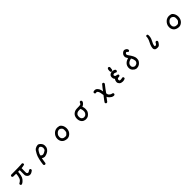

<svg xmlns="http://www.w3.org/2000/svg" viewBox="908 -3639 6685 6685"><g transform="rotate(-45 4250.0 -297.0)"><path d="M195.3 3.9Q195.3 -3.9 196.3 -5.9L207 -29.3Q249 -49.8 283.2 -79.1Q317.4 -106.4 334 -150.9Q350.6 -195.3 360.4 -244.1Q370.1 -293 370.1 -340.8Q370.1 -344.7 370.1 -348.6L231.4 -350.6Q212.9 -352.5 198.2 -365.2Q185.5 -379.9 185.5 -401.4Q185.5 -404.3 185.5 -410.2L198.2 -433.6L222.7 -446.3H224.6Q652.3 -448.2 687.5 -454.1Q722.7 -460 760.7 -460H762.7L788.1 -448.2L789.1 -446.3Q800.8 -430.7 800.8 -409.2Q800.8 -406.2 800.8 -400.4L788.1 -376Q747.1 -362.3 708 -359.4Q673.8 -356.4 641.6 -351.6Q638.7 -216.8 638.7 -183.6Q638.7 -150.4 638.7 -142.6Q639.6 -105.5 660.2 -90.8Q677.7 -78.1 695.3 -78.1Q722.7 -78.1 749 -101.1Q775.4 -124 809.6 -127.9H812.5L836.9 -116.2Q849.6 -98.6 849.6 -77.1Q849.6 -74.2 849.6 -68.4L837.9 -44.9Q784.2 -4.9 752.9 7.8Q721.7 20.5 688.5 20.5Q679.7 20.5 669.9 19.5Q625 15.6 585.4 -24.9Q545.9 -65.4 544.9 -123Q544.9 -141.6 544.9 -188.5Q544.9 -235.4 545.9 -348.6H465.8Q462.9 -268.6 446.3 -187.5Q429.7 -106.4 385.7 -52.7Q341.8 -1 307.6 23.4Q272.5 47.9 242.2 54.7Q222.7 52.7 208 40Q195.3 25.4 195.3 3.9Z M1310.5 139.6Q1293.9 139.6 1279.3 131.8Q1263.7 115.2 1257.8 93.8Q1270.5 -26.4 1297.9 -144Q1325.2 -261.7 1364.3 -332Q1403.3 -402.3 1425.8 -435.5Q1450.2 -468.8 1479.5 -488.3Q1534.2 -522.5 1602.5 -529.3Q1606.4 -530.3 1610.4 -530.3Q1642.6 -530.3 1678.7 -502Q1716.8 -471.7 1742.2 -432.6Q1768.6 -393.6 1770.5 -348.6Q1771.5 -335.9 1771.5 -326.2Q1771.5 -294.9 1767.6 -270.5Q1763.7 -233.4 1729 -183.6Q1694.3 -133.8 1634.8 -103.5Q1576.2 -73.2 1514.6 -62.5Q1502.9 -60.5 1491.2 -60.5Q1441.4 -60.5 1385.7 -98.6Q1376 -49.8 1368.7 4.9Q1361.3 59.6 1350.6 118.2L1348.6 120.1Q1335 133.8 1316.4 139.6Q1312.5 139.6 1310.5 139.6ZM1675.8 -319.3Q1675.8 -340.8 1666 -365.2Q1651.4 -401.4 1624 -418.9Q1604.5 -430.7 1587.9 -430.7Q1581.1 -430.7 1575.2 -428.7Q1550.8 -421.9 1529.3 -405.8Q1507.8 -389.6 1475.6 -339.4Q1443.4 -289.1 1433.6 -259.8Q1423.8 -230.5 1418.9 -202.1Q1433.6 -181.6 1463.9 -168Q1481.4 -159.2 1497.6 -159.2Q1513.7 -159.2 1529.8 -164.1Q1545.9 -168.9 1561 -175.3Q1576.2 -181.6 1587.9 -188.5Q1613.3 -201.2 1634.8 -217.8Q1643.6 -223.6 1648.4 -228.5Q1660.2 -240.2 1664.1 -254.9Q1671.9 -283.2 1675.8 -309.6Q1675.8 -314.5 1675.8 -319.3Z M2242.2 -193.4Q2242.2 -262.7 2271.5 -317.4Q2295.9 -364.3 2337.9 -404.3Q2380.9 -445.3 2434.6 -461.9Q2475.6 -473.6 2512.7 -473.6Q2524.4 -473.6 2535.2 -472.7Q2581.1 -467.8 2608.4 -460Q2637.7 -451.2 2672.4 -410.2Q2707 -369.1 2722.7 -310.5Q2734.4 -263.7 2734.4 -221.7Q2734.4 -158.2 2709 -98.6Q2687.5 -49.8 2647.5 -13.7Q2607.4 22.5 2569.8 36.6Q2532.2 50.8 2487.3 50.8Q2487.3 50.8 2486.3 50.8Q2360.4 41 2299.8 -28.3Q2265.6 -68.4 2252.9 -114.3Q2242.2 -151.4 2242.2 -193.4ZM2623 -139.6Q2631.8 -160.2 2633.8 -187Q2635.7 -213.9 2635.7 -245.1Q2635.7 -276.4 2625 -303.7Q2611.3 -335.9 2569.3 -362.3Q2539.1 -379.9 2512.7 -379.9Q2486.3 -379.9 2458 -369.1Q2423.8 -356.4 2388.7 -316.9Q2353.5 -277.3 2345.7 -243.2Q2339.8 -218.8 2339.8 -190.4Q2339.8 -177.7 2341.3 -160.2Q2342.8 -142.6 2350.6 -126Q2358.4 -107.4 2373 -92.8Q2401.4 -64.5 2432.6 -57.1Q2463.9 -49.8 2493.2 -49.8Q2535.2 -49.8 2557.6 -65.4Q2598.6 -102.5 2611.3 -120.1Q2618.2 -129.9 2623 -139.6Z M3538.1 -460.9H3573.2Q3624 -460.9 3642.6 -467.8Q3668.9 -477.5 3686.5 -516.6Q3693.4 -528.3 3697.3 -545.9L3700.2 -547.9Q3715.8 -559.6 3737.3 -559.6Q3740.2 -559.6 3746.1 -559.6L3769.5 -547.9L3770.5 -545.9Q3783.2 -528.3 3783.2 -503.9Q3783.2 -492.2 3782.2 -488.3Q3771.5 -455.1 3731.4 -416Q3695.3 -380.9 3650.4 -370.1Q3665 -328.1 3669.9 -299.8Q3674.8 -269.5 3674.8 -242.7Q3674.8 -215.8 3671.9 -190.4Q3668.9 -146.5 3652.3 -113.3Q3634.8 -76.2 3590.8 -32.2Q3550.8 6.8 3509.8 19.5Q3466.8 31.2 3418.9 31.2H3418Q3379.9 27.3 3346.7 14.6Q3307.6 0 3277.3 -34.2Q3218.8 -101.6 3218.8 -207Q3218.8 -258.8 3235.4 -304.7Q3252.9 -356.4 3289.1 -388.7Q3325.2 -420.9 3362.3 -437.5Q3399.4 -454.1 3454.1 -458Q3497.1 -460.9 3538.1 -460.9ZM3548.8 -361.3Q3524.4 -363.3 3502.9 -363.3Q3431.6 -363.3 3397.5 -347.7Q3374 -336.9 3352.1 -314.9Q3330.1 -293 3322.8 -263.7Q3315.4 -234.4 3315.4 -208Q3315.4 -168.9 3327.1 -137.7Q3336.9 -112.3 3356.4 -94.7Q3389.6 -65.4 3432.6 -65.4Q3470.7 -65.4 3508.8 -85Q3545.9 -115.2 3561.5 -146.5Q3577.1 -178.7 3578.1 -206.1Q3578.1 -215.8 3578.1 -230.5Q3578.1 -245.1 3576.7 -268.6Q3575.2 -292 3567.4 -315.4Q3559.6 -338.9 3548.8 -361.3Z M4312.5 127Q4299.8 109.4 4299.8 87.9Q4299.8 84 4299.8 78.1Q4320.3 39.1 4459 -136.7Q4448.2 -200.2 4437 -261.2Q4425.8 -322.3 4396.5 -353.5Q4373 -377.9 4358.4 -377.9Q4355.5 -377.9 4353.5 -377Q4335 -372.1 4320.3 -372.1Q4312.5 -372.1 4309.6 -373L4287.1 -383.8Q4273.4 -402.3 4273.4 -423.8Q4273.4 -426.8 4273.4 -432.6L4286.1 -456.1Q4310.5 -472.7 4339.8 -473.6Q4343.8 -473.6 4347.7 -473.6Q4351.6 -473.6 4355.5 -473.6Q4359.4 -473.6 4363.3 -473.6Q4367.2 -473.6 4371.6 -473.1Q4376 -472.7 4379.9 -471.7Q4387.7 -470.7 4396.5 -469.7Q4427.7 -463.9 4466.8 -420.4Q4505.9 -377 4520.5 -320.3Q4531.2 -278.3 4538.1 -235.4Q4568.4 -278.3 4602.1 -325.2Q4635.7 -372.1 4703.1 -449.2L4735.4 -451.2L4758.8 -439.5Q4772.5 -423.8 4772.5 -401.4Q4772.5 -398.4 4772.5 -392.6L4760.7 -370.1Q4696.3 -293.9 4661.6 -242.7Q4627 -191.4 4566.4 -110.4L4579.1 -55.7Q4584 -33.2 4613.3 -6.8Q4642.6 19.5 4669.9 29.8Q4697.3 40 4739.3 50.8L4741.2 53.7Q4752.9 69.3 4752.9 90.8Q4752.9 94.7 4752.9 100.6L4741.2 124Q4727.5 132.8 4717.8 135.3Q4708 137.7 4703.1 138.2Q4698.2 138.7 4694.3 138.7Q4673.8 138.7 4650.9 131.3Q4627.9 124 4610.4 113.3Q4575.2 92.8 4548.8 66.4Q4522.5 40 4509.3 20Q4496.1 0 4490.2 -18.6L4380.9 126Q4372.1 133.8 4364.3 135.7Q4353.5 138.7 4347.7 138.7Q4341.8 138.7 4335.9 138.7Z M5269.5 -200.2H5256.8Q5232.4 -200.2 5215.8 -183.6Q5199.2 -167 5199.2 -142.6Q5199.2 -137.7 5200.2 -131.8Q5204.1 -100.6 5221.7 -93.8Q5233.4 -88.9 5249 -88.9Q5264.6 -88.9 5283.2 -90.8Q5320.3 -96.7 5358.4 -102.5L5382.8 -90.8Q5395.5 -73.2 5395.5 -51.8Q5395.5 -47.9 5395.5 -42L5383.8 -18.6Q5335 9.8 5269.5 9.8H5268.6Q5232.4 7.8 5198.2 -1Q5161.1 -10.7 5137.7 -37.1Q5114.3 -62.5 5105 -85.4Q5095.7 -108.4 5095.7 -132.8Q5095.7 -191.4 5137.7 -254.9Q5111.3 -281.2 5102.5 -313.5Q5096.7 -338.9 5096.7 -366.2Q5096.7 -377.9 5097.7 -390.6Q5101.6 -433.6 5131.3 -460.9Q5161.1 -488.3 5192.4 -498Q5215.8 -506.8 5242.2 -506.8Q5260.7 -506.8 5282.7 -502.9Q5304.7 -499 5318.4 -496.1Q5347.7 -488.3 5371.1 -468.8Q5386.7 -451.2 5386.7 -427.7Q5386.7 -416 5384.8 -413.1L5374 -391.6Q5364.3 -382.8 5355 -380.4Q5345.7 -377.9 5339.8 -377.9Q5334 -377.9 5327.1 -377.9Q5308.6 -391.6 5288.6 -398.9Q5268.6 -406.2 5252.9 -406.2Q5245.1 -406.2 5236.3 -404.3Q5212.9 -400.4 5200.2 -385.7Q5192.4 -377.9 5192.4 -366.2Q5192.4 -359.4 5195.3 -351.6Q5201.2 -331.1 5211.9 -320.3L5215.8 -316.4Q5230.5 -305.7 5261.2 -301.8Q5292 -297.9 5323.2 -284.2Q5332 -274.4 5334.5 -265.1Q5336.9 -255.9 5336.9 -250Q5336.9 -244.1 5336.9 -238.3L5325.2 -214.8Q5308.6 -206.1 5295.4 -203.1Q5282.2 -200.2 5269.5 -200.2ZM5273.4 -519.5Q5256.8 -510.7 5244.1 -510.7Q5217.8 -510.7 5200.2 -539.1L5199.2 -541Q5197.3 -556.6 5197.3 -568.4Q5197.3 -580.1 5197.3 -594.2Q5197.3 -608.4 5201.2 -640.6Q5205.1 -678.7 5236.3 -697.3L5238.3 -698.2L5263.7 -701.2Q5288.1 -695.3 5300.8 -672.9L5301.8 -671.9L5305.7 -646.5L5293.9 -551.8Q5287.1 -532.2 5273.4 -519.5Z M5745.1 -183.6Q5745.1 -232.4 5764.6 -280.3Q5780.3 -320.3 5814.5 -354.5Q5848.6 -388.7 5892.6 -410.2Q5931.6 -428.7 5972.7 -440.4Q5955.1 -471.7 5938 -499Q5920.9 -526.4 5920.9 -561.5Q5920.9 -601.6 5937.5 -638.7Q5952.1 -669.9 5995.1 -705.1Q6031.2 -734.4 6067.4 -734.4Q6074.2 -734.4 6082 -733.4Q6122.1 -725.6 6157.2 -697.3Q6192.4 -667 6192.4 -625Q6192.4 -624 6192.4 -621.1L6180.7 -596.7Q6165 -583 6143.6 -583Q6140.6 -583 6132.8 -583Q6109.4 -611.3 6089.8 -626Q6083 -631.8 6078.1 -631.8Q6065.4 -631.8 6053.7 -624Q6042 -616.2 6033.7 -607.9Q6025.4 -599.6 6022.9 -590.8Q6020.5 -582 6020.5 -571.8Q6020.5 -561.5 6023.9 -551.8Q6027.3 -542 6031.2 -534.2Q6035.2 -526.4 6040 -517.6Q6051.8 -498 6071.3 -472.7Q6110.4 -419.9 6147 -350.1Q6183.6 -280.3 6183.6 -221.7Q6183.6 -191.4 6178.7 -162.6Q6173.8 -133.8 6166 -117.2Q6151.4 -82 6110.8 -41.5Q6070.3 -1 6021.5 14.6Q5983.4 26.4 5939.5 26.4Q5922.9 26.4 5915 25.4Q5883.8 18.6 5859.4 4.9Q5831.1 -11.7 5798.8 -44.9Q5745.1 -102.5 5745.1 -183.6ZM6077.1 -260.7Q6064.5 -308.6 6033.2 -357.4Q5954.1 -338.9 5916 -314.5Q5898.4 -302.7 5884.8 -288.1Q5861.3 -261.7 5852.1 -237.8Q5842.8 -213.9 5842.8 -187.5Q5842.8 -164.1 5847.7 -148.4Q5856.4 -125 5876 -105.5Q5890.6 -90.8 5909.7 -81.1Q5928.7 -71.3 5949.2 -71.3Q5958 -71.3 5966.8 -72.3Q5999 -79.1 6014.6 -86.9Q6056.6 -103.5 6074.2 -142.6Q6087.9 -171.9 6087.9 -197.8Q6087.9 -223.6 6077.1 -260.7Z M6818.4 -75.2Q6818.4 -102.5 6826.2 -138.7Q6845.7 -219.7 6899.9 -319.8Q6954.1 -419.9 6956.1 -530.3V-535.2L6960 -538.1Q6975.6 -549.8 6997.1 -549.8Q7000 -549.8 7005.9 -549.8L7030.3 -537.1L7031.2 -534.2Q7041 -510.7 7041 -474.6Q7041 -411.1 7016.6 -343.8Q7002 -302.7 6977.5 -258.8Q6930.7 -173.8 6922.9 -122.1Q6920.9 -107.4 6920.9 -96.7Q6920.9 -79.1 6926.8 -72.3L6929.7 -70.3Q6936.5 -67.4 6947.3 -67.4Q6958 -67.4 6976.6 -75.2Q7007.8 -86.9 7040 -155.3Q7049.8 -164.1 7059.1 -166.5Q7068.4 -168.9 7074.2 -168.9Q7080.1 -168.9 7085.9 -168.9L7108.4 -157.2Q7123 -140.6 7123 -120.1Q7123 -110.4 7120.6 -104.5Q7118.2 -98.6 7114.3 -91.3Q7110.4 -84 7106.4 -76.7Q7102.5 -69.3 7097.7 -62.5Q7092.8 -55.7 7087.9 -47.9Q7070.3 -22.5 7054.7 -6.8Q7039.1 8.8 7026.4 16.6Q7003.9 31.2 6960.9 31.2Q6950.2 31.2 6945.3 31.2Q6918 27.3 6890.6 24.4Q6858.4 20.5 6833 -16.6Q6818.4 -38.1 6818.4 -75.2Z M7742.2 -193.4Q7742.2 -262.7 7771.5 -317.4Q7795.9 -364.3 7837.9 -404.3Q7880.9 -445.3 7934.6 -461.9Q7975.6 -473.6 8012.7 -473.6Q8024.4 -473.6 8035.2 -472.7Q8081.1 -467.8 8108.4 -460Q8137.7 -451.2 8172.4 -410.2Q8207 -369.1 8222.7 -310.5Q8234.4 -263.7 8234.4 -221.7Q8234.4 -158.2 8209 -98.6Q8187.5 -49.8 8147.5 -13.7Q8107.4 22.5 8069.8 36.6Q8032.2 50.8 7987.3 50.8Q7987.3 50.8 7986.3 50.8Q7860.4 41 7799.8 -28.3Q7765.6 -68.4 7752.9 -114.3Q7742.2 -151.4 7742.2 -193.4ZM8123 -139.6Q8131.8 -160.2 8133.8 -187Q8135.7 -213.9 8135.7 -245.1Q8135.7 -276.4 8125 -303.7Q8111.3 -335.9 8069.3 -362.3Q8039.1 -379.9 8012.7 -379.9Q7986.3 -379.9 7958 -369.1Q7923.8 -356.4 7888.7 -316.9Q7853.5 -277.3 7845.7 -243.2Q7839.8 -218.8 7839.8 -190.4Q7839.8 -177.7 7841.3 -160.2Q7842.8 -142.6 7850.6 -126Q7858.4 -107.4 7873 -92.8Q7901.4 -64.5 7932.6 -57.1Q7963.9 -49.8 7993.2 -49.8Q8035.2 -49.8 8057.6 -65.4Q8098.6 -102.5 8111.3 -120.1Q8118.2 -129.9 8123 -139.6Z"/></g></svg>

Font: JasonHandwriting2
Style: SemiBold
Weight: 600
Version: Version 1.04.7